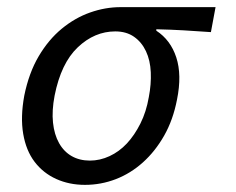

<svg xmlns="http://www.w3.org/2000/svg" viewBox="-20 -506 660 538"><path d="M218 12Q174 12 137.5 -4.5Q101 -21 77 -52.5Q53 -84 45 -131Q37 -178 48 -238Q61 -302 88.5 -348.5Q116 -395 153 -425.5Q190 -456 232.5 -471Q275 -486 318 -486H584L571 -416Q529 -419 494.5 -421Q460 -423 418 -424V-420Q458 -394 474 -345Q490 -296 476 -227Q465 -170 440 -126Q415 -82 380.5 -51Q346 -20 304.5 -4Q263 12 218 12ZM232 -56Q260 -56 287 -68.5Q314 -81 335.5 -104Q357 -127 373.5 -160Q390 -193 397 -234Q404 -270 402.5 -303.5Q401 -337 389 -362.5Q377 -388 355.5 -403Q334 -418 303 -418Q245 -418 198 -373.5Q151 -329 133 -238Q125 -196 128.5 -162.5Q132 -129 145.5 -105Q159 -81 181 -68.5Q203 -56 232 -56Z"/></svg>

Font: Matigon Symbol
Style: Regular
Weight: 400
Designer: Paul D. Hunt
Foundry: Adobe Systems Incorporated
Version: Version 2.021;PS 2.000;hotconv 1.0.86;makeotf.lib2.5.63406